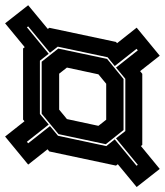

<svg xmlns="http://www.w3.org/2000/svg" viewBox="-14 -684 646 753"><g transform="rotate(-90 309.5 -307.0)"><path d="M24 -4 -47 -94.5 42.5 -168.5 37 -175.5 92.5 -437 101 -444 41 -520 151 -610.5 211 -534.5 217.5 -540H496.5L501.5 -533.5L595 -610.5L666 -520L573 -443L577.5 -437L522 -175.5L517 -171.5L578 -94.5L468 -4L407.5 -81L397 -72.5H118L114 -78ZM40 -90 144 -175.5 172.5 -139H377.5L421.5 -175.5L489 -90L495 -95L427.5 -180.5L462 -208.5L503.5 -404L479.5 -434.5L583 -520L579.5 -525L475.5 -439.5L448.5 -474H239.5L198 -439.5L130.5 -525L124.5 -520L192 -434.5L154 -403L113.5 -213.5L140 -180.5L36.5 -95ZM176.5 -146 121 -215.5 160.5 -401 240.5 -467H444.5L496 -402L455.5 -210.5L376.5 -146ZM217 -214H358L395 -244.5L421.5 -368L397.5 -398.5H256.5L219.5 -368L193 -244.5Z"/></g></svg>

Font: Tourney Expanded ExtraBold
Style: Italic
Weight: 800
Width: 7
Italic angle: -12°
Designer: Tyler Finck
Foundry: Etcetera Type Co
Version: Version 1.010; ttfautohint (v1.8.3)